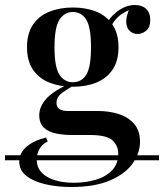

<svg xmlns="http://www.w3.org/2000/svg" viewBox="-70 -560 656 768"><path d="M566 61V81H-50V61ZM215 188Q159 188 111.5 177Q64 166 35.5 143.5Q7 121 7 86Q7 53 35 28Q63 3 114 -10L121 6Q100 15 88.5 35Q77 55 77 79Q77 123 118 147Q159 171 226 171Q271 171 311.5 159.5Q352 148 377.5 122Q403 96 403 55Q403 23 380 1.5Q357 -20 289 -20H219Q184 -20 154 -26Q124 -32 105.5 -49.5Q87 -67 87 -99Q87 -135 117 -167Q147 -199 218 -230L230 -221Q201 -205 178.5 -188.5Q156 -172 156 -148Q156 -116 202 -116H321Q368 -116 406 -103.5Q444 -91 467 -64Q490 -37 490 7Q490 54 459.5 95.5Q429 137 368 162.5Q307 188 215 188ZM221 -213Q170 -213 128 -229.5Q86 -246 62 -281Q38 -316 38 -371Q38 -426 62 -461.5Q86 -497 128 -513.5Q170 -530 221 -530Q274 -530 315 -513.5Q356 -497 380 -461.5Q404 -426 404 -371Q404 -316 380 -281Q356 -246 315 -229.5Q274 -213 221 -213ZM221 -231Q256 -231 275 -261Q294 -291 294 -371Q294 -451 275 -481.5Q256 -512 221 -512Q188 -512 168 -481.5Q148 -451 148 -371Q148 -291 168 -261Q188 -231 221 -231ZM369 -446 351 -453Q365 -488 399 -514Q433 -540 470 -540Q498 -540 514.5 -524.5Q531 -509 531 -481Q531 -450 514.5 -437Q498 -424 480 -424Q464 -424 450.5 -435Q437 -446 435 -469.5Q433 -493 450 -530L461 -526Q421 -510 402.5 -492.5Q384 -475 369 -446Z"/></svg>

Font: Playfair Display Medium
Style: Regular
Weight: 500
Designer: Claus Eggers Sørensen
Foundry: Claus Eggers Sørensen
Version: Version 1.203